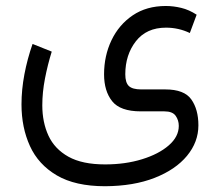

<svg xmlns="http://www.w3.org/2000/svg" viewBox="-20 -379 738 645"><path d="M333 246.6Q232.9 246.6 170.9 210.2Q108.9 173.8 80.6 111.6Q52.2 49.3 52.2 -28.3Q52.2 -77.6 62 -129.4Q71.8 -181.2 89.4 -231.4L153.8 -205.6Q140.1 -161.6 131.1 -115.2Q122.1 -68.8 122.1 -25.4Q122.1 31.7 142.8 76.7Q163.6 121.6 210 147.5Q256.3 173.3 333 173.3Q400.9 173.3 457 156Q513.2 138.7 546.9 109.4Q580.6 80.1 580.6 43.9Q580.6 24.9 570.1 10Q559.6 -4.9 532.2 -4.9H453.1Q383.8 -4.9 356.7 -39.1Q329.6 -73.2 329.6 -129.4Q329.6 -191.4 354.5 -243.7Q379.4 -295.9 425.8 -327.4Q472.2 -358.9 537.1 -358.9Q562.5 -358.9 588.9 -352.5Q615.2 -346.2 640.6 -329.6L617.7 -268.1Q580.1 -286.1 537.6 -286.1Q472.2 -286.1 436.5 -240.5Q400.9 -194.8 400.9 -129.4Q400.9 -101.6 412.8 -90.1Q424.8 -78.6 454.6 -78.6H535.6Q599.1 -78.6 622.8 -44.9Q646.5 -11.2 646.5 42Q646.5 98.1 608.2 144.5Q569.8 190.9 499.5 218.5Q429.2 246.1 333 246.6Z"/></svg>

Font: Vazirmatn RD UI Light
Style: Regular
Weight: 300
Designer: Saber Rastikerdar
Foundry: Saber Rastikerdar
Version: Version 33.003